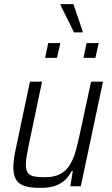

<svg xmlns="http://www.w3.org/2000/svg" viewBox="-20 -908 544 936"><path d="M177 8Q127 8 98 -2Q69 -12 57 -34.5Q45 -57 45 -92Q45 -111 48.5 -136.5Q52 -162 59 -192L126 -510H185L121 -205Q114 -172 110 -147.5Q106 -123 106 -105Q106 -80 115 -66.5Q124 -53 144.5 -48.5Q165 -44 199 -44Q246 -44 275 -60.5Q304 -77 321.5 -106Q339 -135 349 -172Q359 -209 368 -250L424 -510H482L374 0H323L335 -75H330Q318 -52 299.5 -33Q281 -14 251.5 -3Q222 8 177 8ZM387 -626 402 -698H461L445 -626ZM200 -626 215 -698H274L258 -626ZM341 -750 275 -883 276 -888H338L383 -755L382 -750Z"/></svg>

Font: Saira SemiCondensed Light
Style: Italic
Weight: 300
Width: 4
Italic angle: -12°
Designer: Hector Gatti with collaboration of the Omnibus-Type team
Foundry: Omnibus-Type
Version: Version 1.101